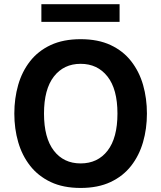

<svg xmlns="http://www.w3.org/2000/svg" viewBox="-20 -904 780 929"><path d="M370.1 -714.4Q454.6 -714.4 515.1 -686Q575.7 -657.7 614.7 -607.7Q653.8 -557.6 672.4 -492.7Q690.9 -427.7 690.9 -354.5Q690.9 -281.2 672.1 -216.3Q653.3 -151.4 614.5 -101.6Q575.7 -51.8 514.9 -23.2Q454.1 5.4 370.1 5.4Q286.1 5.4 225.6 -23.2Q165 -51.8 126 -101.6Q86.9 -151.4 68.1 -216.3Q49.3 -281.2 49.3 -354.5Q49.3 -427.7 67.9 -492.7Q86.4 -557.6 125.5 -607.7Q164.6 -657.7 225.3 -686Q286.1 -714.4 370.1 -714.4ZM370.1 -595.2Q288.6 -595.2 240.7 -533.7Q192.9 -472.2 192.9 -354.5Q192.9 -236.8 240.5 -175Q288.1 -113.3 370.1 -113.3Q452.6 -113.3 500.5 -175Q548.3 -236.8 548.3 -354.5Q548.3 -472.7 500 -533.9Q451.7 -595.2 370.1 -595.2ZM558.6 -883.8V-798.3H180.2V-883.8Z"/></svg>

Font: Estedad-FD Bold
Style: Regular
Weight: 700
Designer: Amin Abedi
Version: Version 7.3